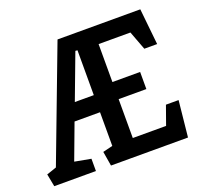

<svg xmlns="http://www.w3.org/2000/svg" viewBox="-132 -831 1029 970"><g transform="rotate(-20 382.5 -345.5)"><path d="M1 0 -12 -68 41 -86 270 -691H715L735 -497H666L628 -598H457V-394H606V-302H457V-93H636L672 -194H740L720 0H306L293 -78L346 -91V-272H209L138 -82L225 -66V0ZM244 -364H346V-605L335 -606Z"/></g></svg>

Font: Kreon Medium
Style: Regular
Weight: 500
Version: Version 2.002